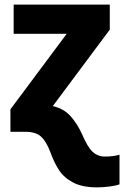

<svg xmlns="http://www.w3.org/2000/svg" viewBox="-20 -569 536 829"><path d="M197 87Q180 42 157.5 21Q135 0 89 0H25V-97L268 -423H39V-549H454V-441L208 -111Q256 -100 285.5 -66.5Q315 -33 335 12Q358 66 380 86.5Q402 107 433 107Q469 107 496 99V227Q479 233 451.5 236.5Q424 240 399 240Q336 240 296.5 219.5Q257 199 235.5 166.5Q214 134 197 87Z"/></svg>

Font: Noto Sans UI ExtraBold
Style: Regular
Weight: 800
Designer: Monotype Design Team
Foundry: Monotype Imaging Inc.
Version: Version 1.001